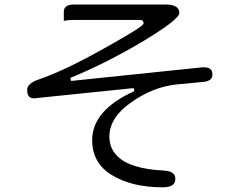

<svg xmlns="http://www.w3.org/2000/svg" viewBox="-20 -758 1040 839"><path d="M567.4 -359.9Q382.8 -276.9 382.8 -145.5Q382.8 -45.9 468.3 6.8Q555.7 60.5 691.4 60.5Q724.6 60.5 737.3 47.4Q746.1 39.1 746.1 24.2Q746.1 9.3 737.8 1Q725.6 -11.2 695.8 -12.7Q547.9 -20 492.2 -76.2Q458 -109.9 458 -161.1Q458 -244.6 554.2 -311.5Q648.9 -377.9 749.5 -388.7L870.6 -400.4Q891.6 -402.8 900.9 -412.1Q908.2 -419.4 908.2 -433.3Q908.2 -447.3 900.4 -455.1Q892.6 -462.9 875 -463.9H864.7L290.5 -404.3L287.6 -417.5Q448.2 -483.9 607.4 -579.1Q713.9 -643.1 748.5 -677.7Q757.3 -686.5 760.5 -691.9Q763.7 -697.3 763.7 -700.2Q763.7 -719.7 748.8 -729Q733.9 -738.3 704.1 -738.3H302.7Q277.3 -738.3 266.6 -727.5Q258.8 -719.7 258.8 -704.6V-666.5Q274.9 -670.9 302.7 -670.9H592.8Q599.6 -670.9 603.5 -667Q607.4 -663.1 607.4 -657.2Q607.4 -653.3 603 -648.9Q586.9 -632.8 474.6 -568.8Q362.3 -504.9 283.2 -466.8Q203.6 -429.2 148.9 -410.6Q98.6 -393.6 98.6 -365.2Q98.6 -344.7 107.4 -335.9Q115.2 -328.1 130.4 -328.1L145.5 -330.1L564 -373Z"/></svg>

Font: YuPearl-Light
Style: Light
Weight: 300
Designer: Max Yao
Foundry: Max-Everyday
Version: Version 1.011; ttfautohint (v1.8.3)